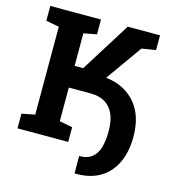

<svg xmlns="http://www.w3.org/2000/svg" viewBox="-125 -813 964 1077"><g transform="rotate(15 356.5 -274.5)"><path d="M410.6 161.6 407.7 160.6 407.2 60.5Q456.1 60.5 483.2 37.4Q510.3 14.2 520.8 -25.4Q531.2 -64.9 531.2 -114.3Q531.7 -204.1 492.4 -249.8Q453.1 -295.4 379.4 -295.4H252V-100.1L327.6 -85.4V0H33.2V-85.4L109.4 -100.1V-610.4L33.2 -625V-710.9H327.6V-625L252 -610.4V-421.4H301.8L482.9 -710.9H670.4V-625L588.9 -612.3L442.9 -406.7L440.4 -402.8Q440.9 -402.8 443.8 -402.6Q446.8 -402.3 452.6 -401.4Q553.7 -386.2 613.8 -314.5Q673.8 -242.7 673.8 -120.6Q673.8 -59.6 658 -8.1Q642.1 43.5 609.9 82Q577.6 120.6 528.1 141.6Q478.5 162.6 410.6 161.6Z"/></g></svg>

Font: Roboto Slab LO
Style: Bold
Weight: 700
Designer: Google
Version: Version 2.000